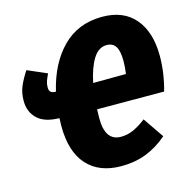

<svg xmlns="http://www.w3.org/2000/svg" viewBox="-107 -820 933 944"><g transform="rotate(-15 359.5 -348.0)"><path d="M353 -282Q352 -266 352 -236Q352 -121 432 -121Q467 -121 498 -135.5Q529 -150 561 -175L633 -70Q581 -25 523.5 -3Q466 19 397 19Q285 19 223.5 -49Q162 -117 162 -247Q162 -275 163 -288Q88 -289 51.5 -324Q15 -359 15 -415Q15 -457 29.5 -490Q44 -523 67 -558L166 -515Q156 -494 151 -480Q146 -466 146 -448Q146 -433 154 -425.5Q162 -418 180 -418Q212 -554 291.5 -634.5Q371 -715 494 -715Q603 -715 661 -646Q719 -577 719 -456Q719 -370 694 -281ZM368 -412 535 -413Q540 -446 540 -478Q540 -530 525 -552.5Q510 -575 480 -575Q438 -575 410.5 -530.5Q383 -486 368 -412Z"/></g></svg>

Font: Fira Sans Condensed Black
Style: Italic
Weight: 900
Width: 3
Italic angle: -8°
Designer: Carrois Corporate & Edenspiekermann AG
Foundry: Carrois Corporate GbR & Edenspiekermann AG
Version: Version 4.203